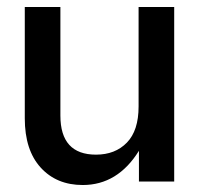

<svg xmlns="http://www.w3.org/2000/svg" viewBox="-20 -520 573 550"><path d="M217 10Q142 10 96.5 -40Q51 -90 51 -181V-500H153V-189Q153 -77 255 -77Q310 -77 343.5 -111.5Q377 -146 377 -215V-500H479V0H378V-88Q317 10 217 10Z"/></svg>

Font: TASA Orbiter Display Medium
Style: Regular
Weight: 500
Designer: Weizhong Zhang
Version: Version 1.000;Glyphs 3.1.2 (3151)